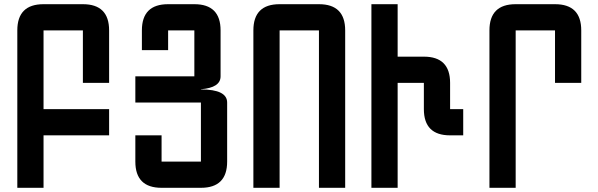

<svg xmlns="http://www.w3.org/2000/svg" viewBox="-20 -895 2852 915"><path d="M187.5 0H62.5V-750Q62.5 -875 187.5 -875H375Q500 -875 500 -750V-500H375V-750H187.5V-375H500V-250H187.5Z M781.2 -750V-656.2H656.2V-750Q656.2 -875 781.2 -875H906.2Q1031.2 -875 1031.2 -750V-531.2Q1031.2 -477.1 937.5 -469.7V-468.8Q1062.5 -468.8 1062.5 -406.2V-125Q1062.5 0 937.5 0H750Q625 0 625 -125V-250H750V-125H937.5V-406.2H625V-531.2H906.2V-750Z M1312.5 0H1187.5V-750Q1187.5 -875 1312.5 -875H1500Q1625 -875 1625 -750V0H1500V-750H1312.5Z M1875 0H1750V-875H1875V-625H2000Q2125 -625 2125 -500V-375H2187.5V-250H2125Q2000 -250 2000 -375V-500H1875Z M2437.5 0H2312.5V-750Q2312.5 -875 2437.5 -875H2625Q2750 -875 2750 -750V-500H2625V-750H2437.5Z"/></svg>

Font: Oldtimer
Style: Regular
Weight: 400
Designer: GGBotNet
Foundry: GGBotNet
Version: 1.00